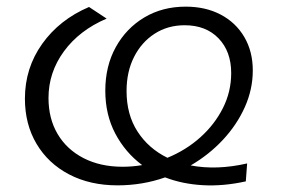

<svg xmlns="http://www.w3.org/2000/svg" viewBox="-20 -552 860 578"><path d="M334 6Q251 6 188 -27Q125 -60 90 -119Q55 -178 55 -255Q55 -347 107 -420Q159 -493 248 -531L301 -496Q219 -461 172.5 -397.5Q126 -334 126 -257Q126 -195 153.5 -148.5Q181 -102 231.5 -76Q282 -50 349 -50Q379 -50 408 -55Q357 -93 327 -150Q297 -207 297 -279Q297 -353 328.5 -410Q360 -467 414.5 -499.5Q469 -532 539 -532Q599 -532 644.5 -508Q690 -484 715.5 -440.5Q741 -397 741 -340Q741 -283 717 -229.5Q693 -176 651 -131Q609 -86 554 -54Q632 -39 724 -60L720 -6Q652 9 590.5 5.5Q529 2 477 -18Q443 -6 407 0Q371 6 334 6ZM484 -77Q540 -100 583 -138.5Q626 -177 651 -226.5Q676 -276 676 -332Q676 -397 638 -436.5Q600 -476 536 -476Q485 -476 445.5 -450.5Q406 -425 383.5 -380.5Q361 -336 361 -278Q361 -207 394 -156Q427 -105 484 -77Z"/></svg>

Font: Montserrat
Style: Italic
Weight: 400
Italic angle: -11.3°
Designer: Julieta Ulanovsky
Foundry: Julieta Ulanovsky
Version: Version 9.000; ttfautohint (v1.8.4.7-5d5b)